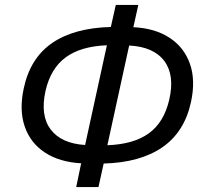

<svg xmlns="http://www.w3.org/2000/svg" viewBox="-20 -745 828 776"><path d="M288 11 308 -85Q220 -90 161.5 -128.5Q103 -167 80 -233.5Q57 -300 76 -388Q102 -510 190.5 -571Q279 -632 428 -636L448 -725H539L519 -635Q606 -631 665 -592.5Q724 -554 747.5 -487.5Q771 -421 752 -333Q726 -212 636.5 -150Q547 -88 399 -84L378 11ZM164 -378Q142 -278 185 -221.5Q228 -165 324 -159L412 -562Q307 -558 246 -513.5Q185 -469 164 -378ZM664 -342Q687 -441 644 -498.5Q601 -556 502 -561L414 -158Q521 -162 582 -206.5Q643 -251 664 -342Z"/></svg>

Font: Noto Sans
Style: Italic
Weight: 400
Italic angle: -12°
Designer: Monotype Design Team
Foundry: Monotype Imaging Inc.
Version: Version 2.013; ttfautohint (v1.8.4.7-5d5b)